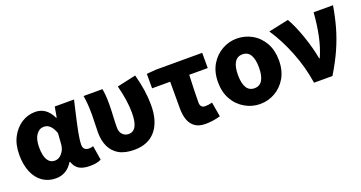

<svg xmlns="http://www.w3.org/2000/svg" viewBox="-36 -1108 3099 1647"><g transform="rotate(-20 1513.0 -284.5)"><path d="M40 -283Q40 -377 76 -444Q111 -510 168 -546.5Q225 -583 292 -583Q395 -583 446 -474H451L468 -569H644Q628 -499 625 -488Q598 -372 583.5 -299Q569 -226 569 -182Q569 -130 624 -130Q643 -130 661 -137L682 -6Q644 14 580 14Q518 14 482 -7Q446 -28 429 -78H424Q368 14 269 14Q200 14 148 -22Q96 -58 68 -125Q40 -192 40 -283ZM409 -248 416 -345Q399 -392 375.5 -415Q352 -438 319 -438Q277 -438 249.5 -398.5Q222 -359 222 -285Q222 -207 245.5 -169.5Q269 -132 312 -132Q349 -132 377.5 -166Q406 -200 409 -248Z M843 -18Q791 -49 765.5 -104Q740 -159 740 -231Q740 -258 742 -312Q744 -366 744 -392Q744 -495 731 -569H903Q914 -521 914 -427Q914 -399 913 -374.5Q912 -350 911 -332Q907 -256 907 -216Q907 -176 929.5 -153Q952 -130 984 -130Q1028 -130 1050 -170Q1072 -210 1072 -292Q1072 -404 1035 -545L1207 -583Q1249 -430 1249 -300Q1249 -150 1180.5 -68Q1112 14 984 14Q898 14 843 -18Z M1538 -12Q1471 -59 1471 -187V-430H1306V-562L1391 -569H1814V-430H1645Q1638 -267 1638 -181Q1638 -130 1682 -130Q1715 -130 1747 -139L1770 -6Q1703 14 1635 14Q1573 14 1538 -12Z M1998 -22Q1932 -59 1893.5 -126.5Q1855 -194 1855 -285Q1855 -379 1895 -446Q1934 -511 1997 -547Q2060 -583 2133 -583Q2205 -583 2269 -548Q2335 -511 2373 -443.5Q2411 -376 2411 -285Q2411 -192 2372 -124Q2333 -58 2270 -22Q2207 14 2133 14Q2061 14 1998 -22ZM2229 -285Q2229 -359 2205.5 -399Q2182 -439 2133 -439Q2085 -439 2061 -399.5Q2037 -360 2037 -285Q2037 -211 2060.5 -170.5Q2084 -130 2133 -130Q2182 -130 2205.5 -170.5Q2229 -211 2229 -285Z M2418 -544 2601 -583Q2644 -509 2683 -396.5Q2722 -284 2741 -181H2746Q2784 -268 2803.5 -364Q2823 -460 2831 -569H3008Q2991 -467 2966 -378Q2940 -286 2899.5 -195Q2859 -104 2796 0H2628Q2605 -150 2549 -291Q2493 -432 2418 -544Z"/></g></svg>

Font: Merged Yaku Han JP Black
Style: Regular
Weight: 900
Designer: Ryoko NISHIZUKA 西塚涼子 (kana, bopomofo & ideographs); Paul D. Hunt (Latin, Greek & Cyrillic); Sandoll Communications 산돌커뮤니
Foundry: Adobe
Version: Version 2.004